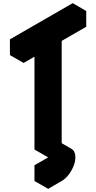

<svg xmlns="http://www.w3.org/2000/svg" viewBox="-20 -950 612 1220"><path d="M286 -640 130 -550V-650L528 -880V-780L372 -690V0L286 50ZM372 0Q407 -20 433 -5Q459 10 459 50Q459 76 447 106Q435 136 415 161.5Q395 187 372 200L286 250V150L372 100ZM433 -5Q407 -20 372 0L286 -50Q320 -70 346 -55ZM372 0V100L286 50V-50ZM372 100 286 150 199 100 286 50ZM286 150V250L199 200V100ZM286 -640V50L199 0V-690ZM528 -880 130 -650 43 -700 442 -930ZM130 -650V-550L43 -600V-700Z"/></svg>

Font: Nabla
Style: Regular
Weight: 400
Designer: Arthur Reinders Folmer
Foundry: Typearture
Version: Version 1.002